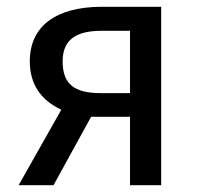

<svg xmlns="http://www.w3.org/2000/svg" viewBox="-20 -547 588 567"><path d="M277 -272C198 -272 165 -300 165 -366C165 -429 204 -456 279 -456H364V-272ZM281 -527C147 -527 68 -471 68 -366C68 -300 99 -252 161 -223L35 0H138L249 -202H364V0H456V-527Z"/></svg>

Font: Fira Math
Style: Regular
Weight: 400
Designer: Xiangdong Zeng
Foundry: Xiangdong Zeng
Version: Version 0.3.4